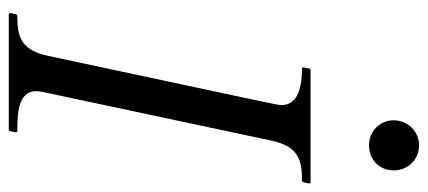

<svg xmlns="http://www.w3.org/2000/svg" viewBox="-289 -687 976 438"><g transform="rotate(90 199.0 -468.0)"><path d="M300.8 -599.1C314 -661.1 345.2 -668.9 391.1 -668.9C394.5 -668.9 395.5 -670.9 396 -672.9L398.4 -684.6C398.4 -688 397.5 -688.5 395.5 -688.5H141.1C137.7 -688.5 136.7 -687 136.2 -684.6L133.8 -672.9C133.8 -669.4 134.8 -668.9 136.7 -668.9C173.3 -668.9 219.7 -661.6 219.7 -622.6C219.7 -611.3 219.2 -614.7 107.4 -89.4C94.2 -27.3 63 -19.5 17.1 -19.5C13.7 -19.5 12.7 -17.1 12.2 -15.6L9.8 -3.9C9.8 -2.4 9.8 0 13.2 0H274.9C278.8 0 278.8 -2 279.3 -3.9L281.7 -15.6C281.7 -19 280.8 -19.5 278.8 -19.5C241.2 -19.5 188 -20.5 188 -62.5C188 -67.4 188.5 -72.3 189.9 -78.1ZM311.5 -821.8C344.7 -821.8 368.7 -846.2 368.7 -877.9C368.7 -910.2 344.7 -936 311.5 -936C279.8 -936 254.4 -910.2 254.4 -877.9C254.4 -846.2 279.8 -821.8 311.5 -821.8Z"/></g></svg>

Font: Cardo
Style: Italic
Weight: 400
Designer: David J. Perry
Foundry: David J. Perry
Version: Version 0.99